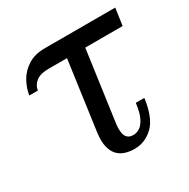

<svg xmlns="http://www.w3.org/2000/svg" viewBox="-115 -566 672 683"><g transform="rotate(-30 221.0 -225.0)"><path d="M432 -390H127Q94 -390 76.5 -376.5Q59 -363 56 -342H21Q25 -370 40 -397Q55 -424 83 -442Q111 -460 153 -460H442ZM279 -394 238 -99Q234 -66 242.5 -50.5Q251 -35 272 -35Q284 -35 296.5 -42Q309 -49 320 -69.5Q331 -90 336 -130H371Q361 -54 328 -22Q295 10 251 10Q230 10 212 4Q194 -2 182 -15.5Q170 -29 165 -51Q160 -73 164 -105L204 -394Z"/></g></svg>

Font: Brygada 1918
Style: Italic
Weight: 400
Italic angle: -8°
Designer: Mateusz Machalski | Borys Kosmynka | Przemek Hoffer
Foundry: NIEPODLEGLA 2018
Version: Version 3.006